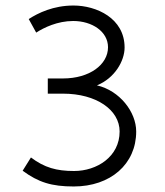

<svg xmlns="http://www.w3.org/2000/svg" viewBox="-20 -665 598 695"><path d="M111 -547C139 -565 188 -589 245 -589C313 -589 371 -551 371 -494C371 -431 304 -381 208 -381H153V-326H208C329 -326 413 -267 413 -189C413 -98 331 -46 248 -46C185 -46 141 -58 92 -95L62 -47C119 -5 167 10 247 10C380 10 473 -71 473 -189C473 -260 413 -337 331 -356C395 -382 431 -444 431 -493C431 -599 329 -645 246 -645C173 -645 118 -618 84 -596Z"/></svg>

Font: Linear
Style: Regular
Weight: 400
Designer: Braydon G. Fuller
Foundry: Braydon G. Fuller
Version: Version 1.000;PS 001.000;hotconv 1.0.38